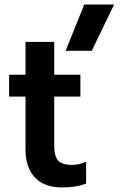

<svg xmlns="http://www.w3.org/2000/svg" viewBox="-20 -808 531 843"><path d="M350 -788H481L383 -585H268ZM92 -153V-384H20V-480H92V-624H218V-480H333V-384H218V-169Q218 -123 235 -103.5Q252 -84 297 -84Q328 -84 358 -98V-2Q315 15 253 15Q174 15 133 -29Q92 -73 92 -153Z"/></svg>

Font: Prompt Medium
Style: Regular
Weight: 500
Designer: Katatrad Team
Foundry: CadsonDemak
Version: Version 1.001